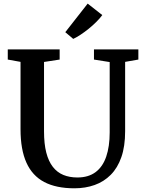

<svg xmlns="http://www.w3.org/2000/svg" viewBox="-20 -1010 781 1038"><path d="M382.5 8Q283.5 8 219 -26Q154.5 -60 122.8 -130.8Q91 -201.5 91 -311V-675.5L22 -688V-743H302.5V-688L218 -675V-299.5Q218 -232.5 230.2 -185Q242.5 -137.5 265.8 -107.8Q289 -78 322.5 -64.2Q356 -50.5 398.5 -50.5Q458 -50.5 496.8 -79.5Q535.5 -108.5 554.2 -163.2Q573 -218 573 -294V-674.5L488 -688V-743H728V-688L656.5 -675.5V-300.5Q656.5 -219 636.2 -160.8Q616 -102.5 578.8 -65Q541.5 -27.5 491.5 -9.8Q441.5 8 382.5 8ZM375.5 -800 333 -836 454 -990.5 533 -928.5Q519.5 -910 500 -890.8Q480.5 -871.5 458.8 -854Q437 -836.5 415.8 -822.5Q394.5 -808.5 376.5 -800Z"/></svg>

Font: Merriweather SemiBold
Style: Regular
Weight: 600
Version: Version 2.100